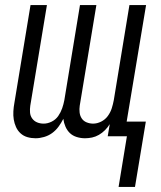

<svg xmlns="http://www.w3.org/2000/svg" viewBox="-20 -540 640 761"><path d="M450 201 483 0H407L415 -48Q407 -35 396 -24Q385 -13 372 -5.5Q359 2 345 5Q331 8 317 8Q300 8 284 3Q268 -2 257 -12.5Q246 -23 239.5 -38Q233 -53 231 -69Q223 -53 212 -38Q201 -23 186.5 -12.5Q172 -2 154.5 3Q137 8 121 8Q104 8 88.5 3.5Q73 -1 61.5 -11.5Q50 -22 43.5 -36.5Q37 -51 34.5 -66.5Q32 -82 33 -99Q34 -116 37 -132L101 -520H166L100 -121Q98 -108 99 -94.5Q100 -81 107.5 -70.5Q115 -60 127 -55Q139 -50 153 -50Q169 -50 185 -58Q201 -66 211 -80.5Q221 -95 226.5 -111Q232 -127 235 -143L297 -520H362L296 -121Q294 -108 295.5 -94.5Q297 -81 304 -70.5Q311 -60 323.5 -55Q336 -50 349 -50Q365 -50 381 -58Q397 -66 407.5 -80.5Q418 -95 423 -111Q428 -127 431 -143L493 -520H559L482 -58H558L515 201Z"/></svg>

Font: Iosevka SS04 Light Extended
Style: Italic
Weight: 300
Width: 7
Italic angle: -9°
Monospace: yes
Designer: Belleve Invis
Foundry: Belleve Invis
Version: Version 19.0.0; ttfautohint (v1.8.4)